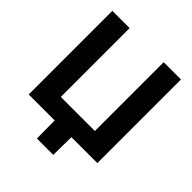

<svg xmlns="http://www.w3.org/2000/svg" viewBox="-237 -876 1181 1181"><g transform="rotate(45 353.0 -286.0)"><path d="M651.4 0H54.2V-727.5H204.6V-128.9H501V-727.5H651.4ZM281.7 156.2 279.8 -31.2H426.3L423.8 156.2Z"/></g></svg>

Font: Inter Display
Style: Bold
Weight: 700
Designer: Rasmus Andersson
Foundry: rsms
Version: Version 4.001;git-9221beed3